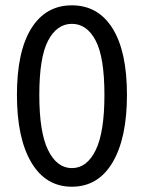

<svg xmlns="http://www.w3.org/2000/svg" viewBox="-20 -688 540 720"><path d="M249.5 12.2Q151.4 12.2 97.4 -78.9Q43.5 -169.9 43.5 -332Q43.5 -495.1 97.4 -581.5Q151.4 -668 249.5 -668Q348.1 -668 402.1 -581.5Q456.1 -495.1 456.1 -332Q456.1 -169.9 402.1 -78.9Q348.1 12.2 249.5 12.2ZM249.5 -57.6Q305.7 -57.6 338.6 -124.5Q371.6 -191.4 371.6 -332Q371.6 -473.6 338.6 -536.1Q305.7 -598.6 249.5 -598.6Q193.8 -598.6 160.6 -536.1Q127.4 -473.6 127.4 -332Q127.4 -191.4 160.6 -124.5Q193.8 -57.6 249.5 -57.6Z"/></svg>

Font: Varta Medium
Style: Regular
Weight: 500
Designer: Joana Correia, Viktoriya Grabowska, Eben Sorkin
Foundry: Sorkin Type Co.
Version: Version 1.004